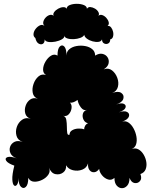

<svg xmlns="http://www.w3.org/2000/svg" viewBox="-20 -961 795 1005"><path d="M55 -94Q21 -106 12.5 -119.5Q4 -133 19 -138.5Q34 -144 68 -132Q43 -141 35 -158.5Q27 -176 33 -193Q39 -210 56 -218.5Q73 -227 99 -218Q73 -227 66.5 -250Q60 -273 68 -296.5Q76 -320 95.5 -334Q115 -348 141 -339Q118 -347 112.5 -366.5Q107 -386 114 -407Q121 -428 138 -440Q155 -452 178 -444Q156 -452 151.5 -474.5Q147 -497 155.5 -521.5Q164 -546 181.5 -561Q199 -576 221 -568Q205 -578 205.5 -598Q206 -618 218 -638.5Q230 -659 247 -669.5Q264 -680 281 -670Q281 -706 293 -717.5Q305 -729 316.5 -717.5Q328 -706 328 -670Q328 -691 343 -703.5Q358 -716 380.5 -720Q403 -724 425.5 -720Q448 -716 463 -703.5Q478 -691 478 -670Q499 -683 516.5 -679Q534 -675 543 -661Q552 -647 548.5 -629.5Q545 -612 523 -598Q548 -607 566.5 -592.5Q585 -578 594 -553.5Q603 -529 597 -506Q591 -483 567 -474Q599 -486 615 -474.5Q631 -463 625.5 -444Q620 -425 588 -414Q616 -424 629 -417Q642 -410 636.5 -396.5Q631 -383 602 -373Q632 -383 646 -374.5Q660 -366 654.5 -350.5Q649 -335 619 -324Q637 -330 652.5 -319.5Q668 -309 679 -289Q690 -269 694 -246.5Q698 -224 692.5 -206Q687 -188 669 -181Q689 -188 705 -179Q721 -170 732 -151.5Q743 -133 746 -112Q749 -91 742 -74Q735 -57 715 -50Q724 -26 712.5 -13Q701 0 684 -3Q667 -6 658 -30Q658 -3 646 10.5Q634 24 618.5 24Q603 24 591 10.5Q579 -3 579 -30Q564 -16 546 -21.5Q528 -27 514.5 -43Q501 -59 499 -77Q488 -61 473.5 -59.5Q459 -58 449 -70Q439 -82 441 -106Q434 -82 410.5 -73Q387 -64 362 -70Q337 -76 326 -96Q328 -71 310.5 -58Q293 -45 270.5 -49.5Q248 -54 236 -84Q245 -65 233.5 -47.5Q222 -30 200.5 -19.5Q179 -9 158.5 -10Q138 -11 128 -30Q128 5 115.5 17Q103 29 90 17Q77 5 77 -30Q77 -6 69.5 5Q62 16 54 10Q46 4 44.5 -21Q43 -46 55 -94ZM344 -256Q344 -271 357.5 -279Q371 -287 389 -288Q407 -289 421 -284Q420 -293 425.5 -302.5Q431 -312 441 -316Q425 -319 417.5 -334Q410 -349 413.5 -364.5Q417 -380 435 -386Q418 -380 404 -398Q390 -416 386 -438Q377 -431 366 -426.5Q355 -422 346 -424Q357 -413 354.5 -394.5Q352 -376 340 -363Q328 -350 311 -355Q324 -351 327 -334Q330 -317 330 -297.5Q330 -278 332 -265Q334 -252 344 -256ZM165 -762Q154 -770 155.5 -784Q157 -798 167 -810.5Q177 -823 189.5 -828.5Q202 -834 213 -825Q204 -834 206.5 -846Q209 -858 218.5 -868.5Q228 -879 240 -882.5Q252 -886 261 -878Q256 -887 263.5 -897.5Q271 -908 284.5 -915.5Q298 -923 311 -923.5Q324 -924 329 -915Q329 -928 345 -934.5Q361 -941 382 -941Q403 -941 419 -934.5Q435 -928 435 -915Q441 -925 453 -924Q465 -923 477 -916Q489 -909 495 -898Q501 -887 495 -878Q504 -886 515.5 -882Q527 -878 536.5 -867.5Q546 -857 549 -845Q552 -833 543 -825Q554 -827 561.5 -817.5Q569 -808 572 -794.5Q575 -781 571.5 -769Q568 -757 557 -755Q557 -739 546.5 -733.5Q536 -728 525 -733.5Q514 -739 514 -755Q510 -744 496 -742Q482 -740 465 -744.5Q448 -749 435 -758.5Q422 -768 421 -779Q417 -769 401 -763Q385 -757 366 -756Q347 -755 332 -760Q317 -765 317 -776Q319 -764 304.5 -755.5Q290 -747 270 -743Q250 -739 233.5 -741.5Q217 -744 214 -755Q214 -737 204 -731.5Q194 -726 182 -733Q170 -740 165 -762Z"/></svg>

Font: Rubik Bubbles
Style: Regular
Weight: 400
Designer: Hubert and Fischer, NaN
Foundry: Hubert and Fischer, NaN
Version: Version 2.200